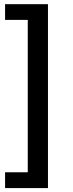

<svg xmlns="http://www.w3.org/2000/svg" viewBox="-20 -831 356 942"><path d="M215.3 91.8V-810.5H4.9V-733.4H116.2V14.2H4.9V91.8Z"/></svg>

Font: Winston
Style: Regular
Weight: 400
Designer: Vernon Adams, Kim Jin-seong, David Berlow, Cristiano Sobral
Foundry: The Winston Project Authors
Version: Version 3.004